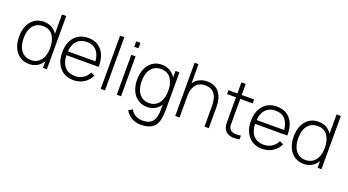

<svg xmlns="http://www.w3.org/2000/svg" viewBox="-63 -1454 4426 2441"><g transform="rotate(20 2149.5 -234.0)"><path d="M277.3 15.1Q203.1 15.1 148.7 -22.9Q94.2 -61 67.1 -125Q40 -189 40 -271Q40 -351.6 66.9 -415.5Q93.8 -479.5 147 -517.3Q200.2 -555.2 272 -555.2Q394 -555.2 456.5 -458V-720.2H514.2V0H461.4V-91.3Q432.1 -41 385.3 -12.9Q338.4 15.1 277.3 15.1ZM101.6 -271Q101.6 -204.1 121.1 -152.8Q140.6 -101.6 181.9 -70.8Q223.1 -40 280.8 -40Q339.8 -40 381.1 -70.6Q422.4 -101.1 441.9 -152.3Q461.4 -203.6 461.4 -271Q461.4 -374.5 415.3 -437.3Q369.1 -500 282.2 -500Q222.7 -500 181.2 -469.5Q139.6 -439 120.6 -388.2Q101.6 -337.4 101.6 -271Z M876.5 15.1Q760.3 15.1 692.1 -61.8Q624 -138.7 624 -269Q624 -401.4 691.7 -478.3Q759.3 -555.2 875.5 -555.2Q993.7 -555.2 1059.1 -475.3Q1124.5 -395.5 1122.6 -253.4H686Q689.9 -151.9 739 -96.4Q788.1 -41 875.5 -41Q937.5 -41 984.6 -69.8Q1031.7 -98.6 1059.1 -153.8L1110.8 -130.9Q1078.1 -61.5 1016.6 -23.2Q955.1 15.1 876.5 15.1ZM687 -305.7H1060.5Q1051.8 -400.9 1004.9 -450.7Q958 -500.5 876.5 -500.5Q793 -500.5 744.1 -450Q695.3 -399.4 687 -305.7Z M1242.7 0V-720.2H1300.3V0Z M1460 -648.9V-722.7H1517.6V-648.9ZM1460 0V-540H1517.6V0Z M1877 254.9Q1811.5 254.9 1754.9 226.1Q1698.2 197.3 1664.6 135.7L1716.8 104.5Q1740.2 151.9 1783.4 174.6Q1826.7 197.3 1877.4 197.3Q1972.7 197.3 2012.9 144.5Q2053.2 91.8 2052.7 -19V-81.5Q1990.2 15.1 1874.5 15.1Q1800.3 15.1 1745.8 -22.9Q1691.4 -61 1664.3 -125Q1637.2 -189 1637.2 -271Q1637.2 -351.6 1664.1 -415.5Q1690.9 -479.5 1744.1 -517.3Q1797.4 -555.2 1869.1 -555.2Q1932.6 -555.2 1980.7 -527.6Q2028.8 -500 2058.6 -450.2V-540H2111.3V-19Q2111.3 32.2 2105.5 70.8Q2092.3 164.6 2035.9 209.7Q1979.5 254.9 1877 254.9ZM1698.7 -271Q1698.7 -204.1 1718.3 -152.8Q1737.8 -101.6 1779.1 -70.8Q1820.3 -40 1877.9 -40Q1937 -40 1978.3 -70.6Q2019.5 -101.1 2039.1 -152.3Q2058.6 -203.6 2058.6 -271Q2058.6 -374.5 2012.5 -437.3Q1966.3 -500 1879.4 -500Q1819.8 -500 1778.3 -469.5Q1736.8 -439 1717.8 -388.2Q1698.7 -337.4 1698.7 -271Z M2646.5 -280.8Q2646.5 -385.3 2604.7 -441.2Q2563 -497.1 2479.5 -497.1Q2394.5 -497.1 2351.8 -441.2Q2309.1 -385.3 2309.1 -291.5V0H2251V-720.2H2303.7V-459Q2333 -505.9 2380.6 -529.3Q2428.2 -552.7 2487.3 -552.7Q2541.5 -552.7 2583.7 -532.5Q2626 -512.2 2652.1 -476.8Q2678.2 -441.4 2691.4 -395.5Q2704.6 -349.6 2704.6 -295.4V0H2646.5Z M3121.1 0Q3076.2 8.3 3036.1 7.1Q2996.1 5.9 2962.2 -12.2Q2928.2 -30.3 2912.1 -63.5Q2904.3 -80.1 2900.4 -100.1Q2896.5 -120.1 2896 -134.3Q2895.5 -148.4 2895.5 -177.2Q2895.5 -184.1 2895.5 -187.5V-487.3H2774.4V-540H2895.5V-689.9H2953.6V-540H3121.1V-487.3H2953.6V-188.5Q2953.6 -183.6 2953.6 -170.4Q2953.6 -157.2 2953.6 -153.1Q2953.6 -148.9 2953.9 -139.2Q2954.1 -129.4 2954.8 -125Q2955.6 -120.6 2956.8 -113.5Q2958 -106.4 2960 -101.6Q2961.9 -96.7 2964.8 -91.3Q2981.9 -58.1 3021.7 -49.3Q3061.5 -40.5 3121.1 -51.8Z M3429.2 15.1Q3313 15.1 3244.9 -61.8Q3176.8 -138.7 3176.8 -269Q3176.8 -401.4 3244.4 -478.3Q3312 -555.2 3428.2 -555.2Q3546.4 -555.2 3611.8 -475.3Q3677.2 -395.5 3675.3 -253.4H3238.8Q3242.7 -151.9 3291.7 -96.4Q3340.8 -41 3428.2 -41Q3490.2 -41 3537.4 -69.8Q3584.5 -98.6 3611.8 -153.8L3663.6 -130.9Q3630.9 -61.5 3569.3 -23.2Q3507.8 15.1 3429.2 15.1ZM3239.7 -305.7H3613.3Q3604.5 -400.9 3557.6 -450.7Q3510.7 -500.5 3429.2 -500.5Q3345.7 -500.5 3296.9 -450Q3248 -399.4 3239.7 -305.7Z M3992.7 15.1Q3918.5 15.1 3864 -22.9Q3809.6 -61 3782.5 -125Q3755.4 -189 3755.4 -271Q3755.4 -351.6 3782.2 -415.5Q3809.1 -479.5 3862.3 -517.3Q3915.5 -555.2 3987.3 -555.2Q4109.4 -555.2 4171.9 -458V-720.2H4229.5V0H4176.8V-91.3Q4147.5 -41 4100.6 -12.9Q4053.7 15.1 3992.7 15.1ZM3816.9 -271Q3816.9 -204.1 3836.4 -152.8Q3856 -101.6 3897.2 -70.8Q3938.5 -40 3996.1 -40Q4055.2 -40 4096.4 -70.6Q4137.7 -101.1 4157.2 -152.3Q4176.8 -203.6 4176.8 -271Q4176.8 -374.5 4130.6 -437.3Q4084.5 -500 3997.6 -500Q3938 -500 3896.5 -469.5Q3855 -439 3835.9 -388.2Q3816.9 -337.4 3816.9 -271Z"/></g></svg>

Font: Manrope Light
Style: Regular
Weight: 300
Designer: Mikhail Sharanda
Foundry: Mikhail Sharanda
Version: Version 4.505;FEAKit 1.0